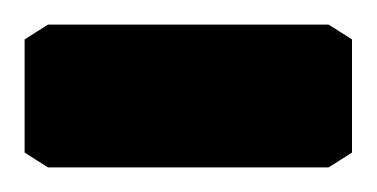

<svg xmlns="http://www.w3.org/2000/svg" viewBox="-39 -136 306 156"><path d="M0 0H228L247 -12V-104L228 -116H0L-19 -104V-12Z"/></svg>

Font: Wafeq Medium
Style: Regular
Weight: 500
Designer: Rasmus Andersson & Azza Alameddine
Foundry: Google & TypeTogether
Version: Version 3.000;January 28, 2025;FontCreator 15.0.0.3014 64-bi